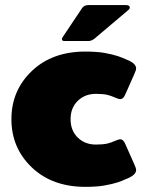

<svg xmlns="http://www.w3.org/2000/svg" viewBox="-20 -720 582 757"><path d="M233.3 -558.3Q224.2 -558.3 224.2 -565.8Q224.2 -570 227.5 -574.2L303.3 -687.5Q310.8 -700 329.2 -700H475Q491.7 -700 491.7 -690.8Q491.7 -685.8 487.5 -681.7L353.3 -568.3Q340.8 -558.3 329.2 -558.3ZM316.7 -516.7Q337.5 -516.7 357.1 -515.4Q376.7 -514.2 392.5 -511.3Q408.3 -508.3 420.8 -505.4Q433.3 -502.5 444.6 -498.8Q455.8 -495 461.7 -492.5Q467.5 -490 475 -486.7Q482.5 -483.3 483.3 -483.3Q516.7 -469.2 516.7 -450Q516.7 -443.3 508.3 -425L475 -350Q466.7 -329.2 454.2 -329.2Q447.5 -329.2 432.5 -335.8Q417.5 -342.5 404.2 -345.8Q385.8 -350 358.3 -350Q315 -350 286.7 -322.5Q258.3 -295 258.3 -250Q258.3 -205 286.7 -177.5Q315 -150 358.3 -150Q385.8 -150 404.2 -154.2Q417.5 -157.5 432.5 -164.2Q447.5 -170.8 454.2 -170.8Q466.7 -170.8 475 -150L508.3 -75Q516.7 -56.7 516.7 -50Q516.7 -30.8 483.3 -16.7Q482.5 -16.7 475 -13.3Q467.5 -10 461.7 -7.5Q455.8 -5 444.6 -1.2Q433.3 2.5 420.8 5.4Q408.3 8.3 392.5 11.2Q376.7 14.2 357.1 15.4Q337.5 16.7 316.7 16.7Q185.8 16.7 105.4 -60Q25 -136.7 25 -250Q25 -363.3 105.4 -440Q185.8 -516.7 316.7 -516.7Z"/></svg>

Font: BoonTook Mon
Style: Regular
Weight: 400
Designer: Sungsit Sawaiwan
Foundry: FontUni
Version: Version 3.0